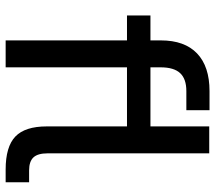

<svg xmlns="http://www.w3.org/2000/svg" viewBox="-60 -684 744 663"><g transform="rotate(90 311.5 -352.0)"><path d="M609 -81V0H565Q486 0 451 -33.5Q416 -67 416 -142V-419H212V0H119V-419H33V-500H119V-536Q119 -618 164 -661Q209 -704 294 -704H360V-624H294Q252 -624 232 -602.5Q212 -581 212 -535V-500H416V-703H509V-145Q509 -111 523 -96Q537 -81 568 -81Z"/></g></svg>

Font: Bai Jamjuree Medium
Style: Regular
Weight: 500
Version: Version 1.000; ttfautohint (v1.6)